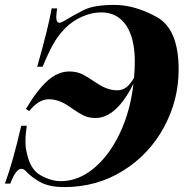

<svg xmlns="http://www.w3.org/2000/svg" viewBox="-35 -742 759 776"><path d="M192.4 -673.8Q192.4 -649.9 205.6 -649.9Q213.9 -650.4 237.3 -665Q260.7 -679.7 302.5 -700.9Q344.2 -722.2 426.8 -722.2Q509.8 -722.2 598.4 -673.3Q687 -624.5 687 -460.9Q687 -337.4 627.7 -227.8Q568.4 -118.2 462.4 -52Q356.4 14.2 224.1 14.2Q169.4 14.2 133.8 -2.9Q98.1 -20 67.9 -51.8Q60.1 -59.6 51.8 -59.6Q28.8 -59.6 6.8 0H-15.1Q17.6 -88.4 50.8 -233.9H73.2Q67.9 -198.2 67.9 -170.9Q67.9 -143.6 73.2 -125Q86.4 -57.6 128.9 -33.7Q171.4 -9.8 210.9 -9.8Q280.8 -9.8 343.3 -61Q405.8 -112.3 448.7 -202.1Q491.7 -292 504.4 -403.8Q435.1 -265.1 351.1 -265.1Q324.2 -265.1 303.5 -274.9Q282.7 -284.7 242.9 -312.7Q203.1 -340.8 162.1 -340.8Q121.1 -340.8 83 -293L69.8 -301.8Q114.7 -377.4 156.7 -415.3Q198.7 -453.1 245.1 -453.1Q272.9 -453.1 294.2 -443.4Q315.4 -433.6 357.4 -405.3Q399.4 -377 438 -377Q458 -377 474.1 -387.9Q490.2 -398.9 506.8 -427.7Q509.8 -460.4 509.8 -493.2Q509.8 -588.4 474.4 -640.1Q439 -691.9 374 -691.9Q335.9 -691.9 296.6 -674.6Q257.3 -657.2 228.5 -627.9Q199.7 -598.6 179.9 -563.2Q160.2 -527.8 137.2 -472.2H115.2Q160.6 -630.9 173.8 -708H195.8Q192.4 -681.6 192.4 -673.8Z"/></svg>

Font: PlayfairDisplay-BoldItalic
Style: Bold Italic
Weight: 700
Italic angle: -14.9847°
Designer: Claus Eggers Sørensen
Foundry: Claus Eggers Sørensen
Version: Version 1.002;PS 001.002;hotconv 1.0.70;makeotf.lib2.5.58329